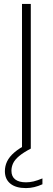

<svg xmlns="http://www.w3.org/2000/svg" viewBox="-20 -760 270 982"><path d="M92.5 0V-740H137.5V0ZM112.5 202Q61 202 33 179.2Q5 156.5 5 115.5Q5 89.5 16.2 65.8Q27.5 42 53.2 19.8Q79 -2.5 122 -24.5L137.5 0Q99.5 20 77.8 38.2Q56 56.5 47.2 75Q38.5 93.5 38.5 113.5Q38.5 142.5 57.5 157.5Q76.5 172.5 113 172.5Q132.5 172.5 152 167.8Q171.5 163 197 152.5V182.5Q176 192 155 197Q134 202 112.5 202Z"/></svg>

Font: Encode Sans Condensed Thin ExtraLight
Style: Regular
Weight: 250
Version: Version 3.002